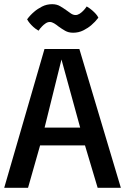

<svg xmlns="http://www.w3.org/2000/svg" viewBox="-25 -897 597 917"><path d="M187.5 -663.1H354L552.2 0H441.4L380.9 -202.6H166.5L108.9 0H-4.9ZM357.9 -287.6 268.6 -612.8 188 -287.6ZM159.2 -750.5Q144.5 -758.8 134.3 -768.3Q124 -777.8 117.2 -786.1Q109.4 -795.4 104.5 -804.7Q119.1 -824.7 138.2 -840.8Q153.8 -854.5 175.8 -865.7Q197.8 -877 224.1 -877Q246.1 -877 262.2 -867.4Q278.3 -857.9 292.5 -847.7Q303.7 -838.9 314.5 -832Q325.2 -825.2 335.9 -825.2Q345.7 -825.2 355.5 -831.5Q365.2 -837.9 372.6 -845.7Q381.3 -854.5 389.2 -866.2Q404.8 -856.9 415.5 -847.4Q426.3 -837.9 433.1 -830.1Q440.9 -821.3 444.8 -812.5Q429.7 -792.5 410.6 -776.4Q394.5 -762.7 372.6 -751.7Q350.6 -740.7 324.2 -740.7Q302.2 -740.7 286.1 -750Q270 -759.3 255.9 -769.5Q244.6 -778.8 233.6 -785.4Q222.7 -792 212.9 -792Q202.6 -792 192.9 -785.4Q183.1 -778.8 175.8 -771Q167 -762.2 159.2 -750.5Z"/></svg>

Font: Basic
Style: Regular
Weight: 400
Designer: Magnus Gaarde
Foundry: Magnus Gaarde
Version: Version 1.003; ttfautohint (v1.1) -l 6 -r 16 -G 0 -x 16 -D l